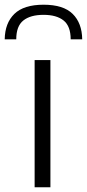

<svg xmlns="http://www.w3.org/2000/svg" viewBox="-67 -795 369 815"><path d="M80 -540H147V0H80ZM-47 -628Q-46 -697 -6 -736Q34 -775 118 -775Q202 -775 241.5 -736Q281 -697 282 -628H233Q233 -684 203 -708Q173 -732 118 -732Q62 -732 32 -708Q2 -684 2 -628Z"/></svg>

Font: EncodeSans
Style: Light
Weight: 300
Designer: Pablo Impallari, Andres Torresi
Foundry: Pablo Impallari, Andres Torresi
Version: Version 1.000; ttfautohint (v1.4.1)